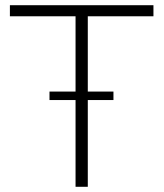

<svg xmlns="http://www.w3.org/2000/svg" viewBox="-20 -717 628 737"><path d="M317 0H270V-333H170V-365.5H270V-654.5H18V-697H569V-654.5H317V-365.5H415.5V-333H317Z"/></svg>

Font: Acari Sans Neue Light
Style: Regular
Weight: 300
Designer: Alfredo Marco Pradil (font), Cristiano Sobral (main changes)
Foundry: Hanken Design Co. (font), Cristiano Sobral (main changes)
Version: Version 2.459;March 19, 2022;FontCreator 14.0.0.2808 64-bit;